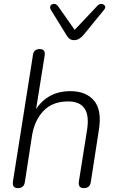

<svg xmlns="http://www.w3.org/2000/svg" viewBox="-20 -964 600 990"><path d="M72 6Q41 6 47 -30L150 -681Q154 -711 185 -711Q216 -711 210 -676L166 -401Q194 -445 238.5 -469.5Q283 -494 343 -494Q424 -494 465 -445Q506 -396 490 -295L448 -24Q443 6 412 6Q381 6 387 -30L429 -295Q452 -441 331 -441Q251 -441 204.5 -392.5Q158 -344 145 -264L108 -24Q103 6 72 6ZM362 -757Q348 -757 338.5 -764Q329 -771 322 -784L242 -914Q235 -927 241 -935.5Q247 -944 259 -944Q271 -944 280 -931L365 -810L483 -935Q493 -945 504.5 -943.5Q516 -942 521 -933.5Q526 -925 517 -914L410 -783Q388 -757 362 -757Z"/></svg>

Font: Nunito Light
Style: Italic
Weight: 300
Italic angle: -9°
Designer: Vernon Adams
Foundry: Vernon Adams
Version: Version 3.601; ttfautohint (v1.8.2.53-6de2)